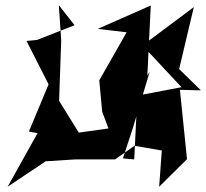

<svg xmlns="http://www.w3.org/2000/svg" viewBox="-20 -616 785 731"><path d="M264 -520 121 -464 81 -460 165 -295 90 -115 123 -109 9 95 154 -2 265 -9H418L492 -61L596 -43L586 95L692 -10L665 -274L745 -272L662 -353L718 -589L540 -456L529 -436L671 -284L503 -252L491 -9L448 -13L486 -129L550 -343L541 -328L554 -595L352 -506L462 -493L358 -310L369 -191L393 -127L280 -111L189 -258L205 -231L213 -463L204 -596Z"/></svg>

Font: Asimov Silicon
Style: Regular
Weight: 400
Designer: Google
Version: Version 2.000980; 2014